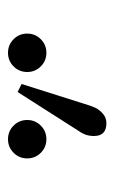

<svg xmlns="http://www.w3.org/2000/svg" viewBox="77 -879 286 480"><g transform="rotate(90 220.0 -639.0)"><path d="M294 -530Q280 -544 280 -564Q280 -584 294 -598Q308 -612 328 -612Q348 -612 362 -598Q376 -584 376 -564Q376 -544 362 -530Q348 -516 328 -516Q308 -516 294 -530ZM78 -530Q64 -544 64 -564Q64 -584 78 -598Q92 -612 112 -612Q132 -612 146 -598Q160 -584 160 -564Q160 -544 146 -530Q132 -516 112 -516Q92 -516 78 -530ZM288 -762Q320 -762 320 -731Q320 -720 317 -711Q314 -702 309 -695Q304 -688 298 -678L210 -540L190 -550L240 -708Q245 -725 249.5 -734.5Q254 -744 264 -753Q274 -762 288 -762Z"/></g></svg>

Font: Old Standard TT
Style: Regular
Weight: 400
Designer: Alexey Kryukov <alexios@thessalonica.org.ru>
Version: Version 2.2